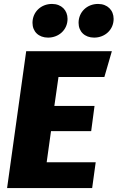

<svg xmlns="http://www.w3.org/2000/svg" viewBox="-20 -955 597 975"><path d="M224 -764C279 -764 323 -804 323 -859C323 -903 292 -935 244 -935C188 -935 145 -894 145 -839C145 -795 176 -764 224 -764ZM458 -764C513 -764 557 -804 557 -859C557 -903 526 -935 478 -935C422 -935 379 -894 379 -839C379 -795 410 -764 458 -764ZM548 -695H113L16 0H448L466 -131H217L239 -289H443L460 -417H256L277 -564H510Z"/></svg>

Font: Fira Sans ExtraBold
Style: Italic
Weight: 800
Italic angle: -8°
Designer: bBox Type GmbH & Carrois Corporate GbR & Edenspiekermann AG
Foundry: bBox Type GmbH & Carrois Corporate GbR & Edenspiekermann AG
Version: Version 4.301;PS 004.301;hotconv 1.0.88;makeotf.lib2.5.64775